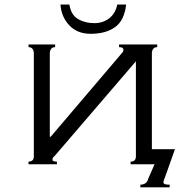

<svg xmlns="http://www.w3.org/2000/svg" viewBox="-20 -723 829 845"><path d="M660.2 0 632.8 62.5Q628.9 78.1 619.1 84Q609.4 89.8 597.7 89.8V101.6H726.6V89.8Q714.8 89.8 707 87.9Q699.2 85.9 699.2 78.1Q699.2 74.2 707 54.7L750 -66.4H648.4V-488.3Q648.4 -500 654.3 -507.8Q660.2 -515.6 671.9 -515.6V-527.3H503.9V-515.6Q515.6 -515.6 519.5 -511.7Q523.4 -507.8 523.4 -503.9Q523.4 -496.1 515.6 -488.3L203.1 -121.1H199.2V-488.3Q199.2 -500 205.1 -507.8Q210.9 -515.6 222.7 -515.6V-527.3H105.5V-515.6Q117.2 -515.6 123 -507.8Q128.9 -500 128.9 -488.3V-35.2Q128.9 -23.4 123 -17.6Q117.2 -11.7 105.5 -11.7V0H230.5V-11.7Q210.9 -11.7 210.9 -19.5Q210.9 -27.3 214.8 -31.2Q218.8 -35.2 222.7 -39.1L578.1 -453.1V-35.2Q578.1 -23.4 572.3 -17.6Q566.4 -11.7 554.7 -11.7V0ZM285.2 -703.1Q293 -656.2 324.2 -638.7Q355.5 -621.1 394.5 -621.1Q433.6 -621.1 460.9 -642.6Q488.3 -664.1 496.1 -703.1H535.2Q527.3 -632.8 486.3 -603.5Q445.3 -574.2 378.9 -574.2Q320.3 -574.2 285.2 -611.3Q250 -648.4 246.1 -703.1Z"/></svg>

Font: 和音 by 宁静之雨，公众号njzyshare
Style: Regular
Weight: 400
Designer: Steve Matteson
Foundry: Ascender Corporation
Version: Version 6.00;June 8, 2018;FontCreator 11.0.0.2388 32-bit